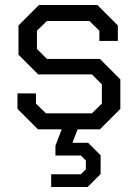

<svg xmlns="http://www.w3.org/2000/svg" viewBox="-20 -518 552 769"><path d="M291 0 270 54H333L383 104V179L331 231H185V180H304L324 160V125L304 105H202V66L227 0H132L50 -82V-144H124V-103L164 -64H348L388 -103V-180L348 -220H133L54 -299V-416L136 -498H370L452 -416V-354H378V-395L338 -434H168L128 -395V-322L168 -282H380L462 -200V-82L380 0Z"/></svg>

Font: Chakra Petch
Style: Regular
Weight: 400
Designer: Katatrad Aksorn Co.,Ltd.
Foundry: Cadson Demak Co.,Ltd.
Version: Version 1.000; ttfautohint (v1.6)